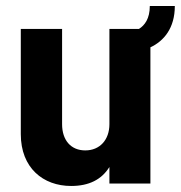

<svg xmlns="http://www.w3.org/2000/svg" viewBox="-20 -609 600 637"><path d="M216 8C275 8 317 -13 343 -55V0H479V-452C524 -473 560 -516 560 -589H477C477 -547 460 -525 441 -513H343V-197C343 -145 311 -110 263 -110C215 -110 186 -144 186 -197V-513H49V-164C49 -52 123 8 216 8Z"/></svg>

Font: Vanilla Cream ExtraBold
Style: Regular
Weight: 800
Designer: Jeremy Tribby, Jinavaṁso
Foundry: Tribby Type
Version: Version 1.422;Glyphs 3.1.2 (3151)